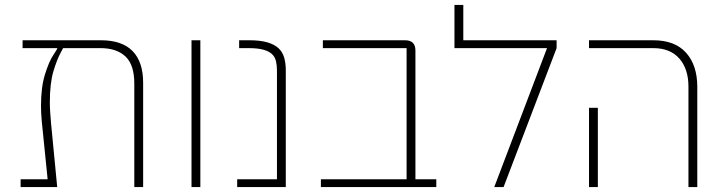

<svg xmlns="http://www.w3.org/2000/svg" viewBox="-20 -762 2955 782"><path d="M64 -32H174L150 -269Q147 -302 147 -331Q147 -408 163.5 -460Q180 -512 196 -536L213 -563V-566H72V-598H391Q477 -598 520 -554Q563 -510 563 -425V0H527V-422Q527 -498 491 -532Q455 -566 389 -566H237L228 -549Q212 -520 197.5 -471.5Q183 -423 183 -345Q183 -325 184.5 -303.5Q186 -282 188 -259L213 0H64Z M760 -598H796V0H760Z M946 -32H1108V-475Q1108 -496 1104 -513Q1100 -530 1088 -541.5Q1076 -553 1053 -559.5Q1030 -566 992 -566H954V-598H996Q1040 -598 1069 -589.5Q1098 -581 1114.5 -565.5Q1131 -550 1137.5 -527Q1144 -504 1144 -476V0H946Z M1287 -32H1636V-566H1295V-598H1630Q1672 -598 1672 -556V-32H1757V0H1287Z M2208 -566H1831V-742H1867V-598H2247V-566L2031 0H1993Z M2784 -409Q2784 -481 2747 -523.5Q2710 -566 2640 -566H2379V-598H2641Q2729 -598 2774.5 -547Q2820 -496 2820 -408V0H2784ZM2379 -323H2415V0H2379Z"/></svg>

Font: IBM Plex Sans Hebrew ExtLt
Style: Regular
Weight: 200
Designer: Mike Abbink, Paul van der Laan, Pieter van Rosmalen, Yanek Iontef
Foundry: Bold Monday
Version: Version 1.3